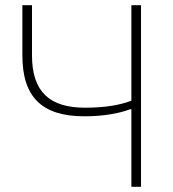

<svg xmlns="http://www.w3.org/2000/svg" viewBox="-20 -718 666 738"><path d="M485 -298H480C437 -282 379 -271 304 -271C141 -271 66 -345 66 -505V-698H103V-505C103 -364 172 -304 307 -304C383 -304 441 -314 485 -331V-698H522V0H485Z"/></svg>

Font: Plexus Sans ExtraLight
Style: Regular
Weight: 250
Version: Version 2.001;PS 002.001;hotconv 1.0.70;makeotf.lib2.5.58329